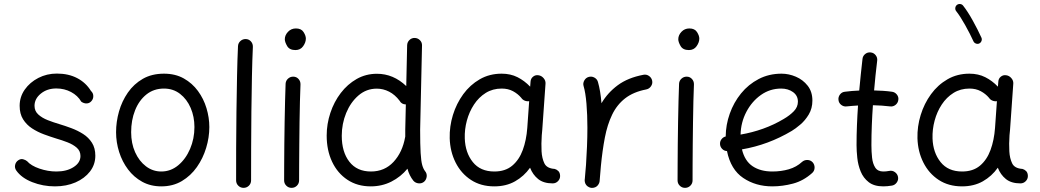

<svg xmlns="http://www.w3.org/2000/svg" viewBox="-20 -888 5120 945"><path d="M429.7 -390.1Q420.4 -379.4 406.5 -378.9Q392.6 -378.4 379.9 -387.7Q362.8 -417.5 329.8 -435.1Q296.9 -452.6 257.3 -452.6Q211.9 -452.6 180.9 -427.2Q149.9 -401.9 149.9 -367.2Q149.9 -341.3 168.5 -324.5Q187 -307.6 215.1 -296.6Q243.2 -285.6 272.9 -276.9Q300.8 -268.6 331.5 -257.1Q362.3 -245.6 389.2 -228.5Q416 -211.4 432.6 -185.3Q449.2 -159.2 449.2 -121.6Q449.2 -78.1 422.9 -43.9Q396.5 -9.8 351.6 9.8Q306.6 29.3 250.5 29.3Q191.4 29.3 138.7 8.5Q85.9 -12.2 60.1 -48.8Q51.3 -61.5 54.4 -76.2Q57.6 -90.8 69.8 -99.1Q82 -107.4 93.8 -104.2Q105.5 -101.1 113.3 -94.7Q132.8 -72.3 174.3 -58.1Q215.8 -43.9 257.8 -43.9Q308.6 -43.9 342.3 -65.7Q376 -87.4 376 -120.1Q376 -145 357.9 -160.9Q339.8 -176.8 312.3 -187.5Q284.7 -198.2 255.9 -206.5Q227.5 -215.3 196.3 -226.8Q165 -238.3 137.7 -256.1Q110.4 -273.9 93.5 -301Q76.7 -328.1 76.7 -367.2Q76.7 -411.1 101.8 -447Q127 -482.9 168.7 -504.4Q210.4 -525.9 259.8 -525.9Q317.4 -525.9 360.1 -503.4Q402.8 -481 427.7 -440.4Q439 -430.2 439.2 -415.5Q439.5 -400.9 429.7 -390.1Z M787.1 -525.4Q842.8 -525.4 884.5 -502Q926.3 -478.5 954.3 -440.2Q982.4 -401.9 996.3 -355.5Q1010.3 -309.1 1010.3 -262.7Q1010.3 -211.4 994.6 -159.9Q979 -108.4 949 -65.7Q918.9 -22.9 875 3.2Q831.1 29.3 773.9 29.3Q721.2 29.3 679.9 6.6Q638.7 -16.1 610.1 -54.2Q581.5 -92.3 566.4 -139.9Q551.3 -187.5 551.3 -237.3Q551.3 -288.6 565.7 -339.4Q580.1 -390.1 609.4 -432.4Q638.7 -474.6 682.9 -500Q727.1 -525.4 787.1 -525.4ZM787.1 -452.1Q736.8 -452.1 700.4 -422.9Q664.1 -393.6 644.8 -345Q625.5 -296.4 625.5 -237.3Q625.5 -182.6 645 -138.9Q664.6 -95.2 698.2 -69.6Q731.9 -43.9 773.9 -43.9Q820.3 -43.9 857.2 -74.5Q894 -105 915.5 -155Q937 -205.1 937 -262.7Q937 -313.5 918.5 -356.7Q899.9 -399.9 866.2 -426Q832.5 -452.1 787.1 -452.1Z M1189.9 -695.8Q1205.1 -695.3 1215.1 -684.1Q1225.1 -672.9 1224.6 -657.2Q1221.7 -595.2 1220 -512.5Q1218.3 -429.7 1217.3 -338.6Q1216.3 -247.6 1216.1 -159.9Q1215.8 -72.3 1215.8 0Q1215.8 15.1 1205.1 25.9Q1194.3 36.6 1178.7 36.6Q1163.6 36.6 1152.8 25.9Q1142.1 15.1 1142.1 0Q1142.1 -72.3 1142.3 -160.2Q1142.6 -248 1143.8 -339.4Q1145 -430.7 1146.7 -514.2Q1148.4 -597.7 1151.4 -661.1Q1152.3 -676.3 1163.6 -686.3Q1174.8 -696.3 1189.9 -695.8Z M1381.8 -694.8Q1381.8 -714.8 1397.5 -731.4Q1413.1 -748 1436.5 -748Q1462.9 -748 1474.1 -730.2Q1485.4 -712.4 1485.4 -698.2Q1485.4 -679.2 1471.9 -660.4Q1458.5 -641.6 1434.1 -641.6Q1404.8 -641.6 1393.3 -661.4Q1381.8 -681.2 1381.8 -694.8ZM1424.3 -510.7Q1439.5 -510.3 1449.5 -499Q1459.5 -487.8 1459 -472.2Q1457.5 -438.5 1456.3 -390.1Q1455.1 -341.8 1454.3 -286.9Q1453.6 -231.9 1453.1 -177.7Q1452.6 -123.5 1452.4 -77.1Q1452.1 -30.8 1452.1 0Q1452.1 15.1 1441.4 25.9Q1430.7 36.6 1415 36.6Q1399.9 36.6 1389.2 25.9Q1378.4 15.1 1378.4 0Q1378.4 -30.8 1378.7 -77.4Q1378.9 -124 1379.4 -178.5Q1379.9 -232.9 1380.9 -288.1Q1381.8 -343.3 1383.1 -392.1Q1384.3 -440.9 1385.7 -476.1Q1386.7 -491.2 1397.9 -501.2Q1409.2 -511.2 1424.3 -510.7Z M1835.4 -524.9Q1916 -524.9 1979.5 -464.4L1983.9 -665.5Q1984.4 -680.7 1995.4 -691.2Q2006.3 -701.7 2021.5 -701.2Q2036.6 -700.7 2047.1 -689.9Q2057.6 -679.2 2057.1 -664.1L2047.9 -249Q2047.9 -175.3 2050.3 -135Q2052.7 -94.7 2058.1 -75.7Q2063.5 -56.6 2072.3 -45.4Q2082 -33.7 2080.1 -18.3Q2078.1 -2.9 2066.9 6.8Q2055.2 16.1 2039.8 14.4Q2024.4 12.7 2014.6 1.5Q1994.6 -23.4 1985.4 -57.6Q1952.6 -17.6 1906.2 5.9Q1859.9 29.3 1804.7 29.3Q1738.8 29.3 1689.9 -3.2Q1641.1 -35.6 1614.5 -92Q1587.9 -148.4 1587.9 -220.7Q1587.9 -277.8 1606 -332.3Q1624 -386.7 1657.2 -430.2Q1690.4 -473.6 1735.6 -499.3Q1780.8 -524.9 1835.4 -524.9ZM1662.1 -219.7Q1662.1 -140.1 1699.5 -92Q1736.8 -43.9 1805.7 -43.9Q1873 -43.9 1917 -91.3Q1960.9 -138.7 1974.1 -213.4Q1974.1 -214.8 1974.6 -215.8Q1974.6 -224.1 1974.6 -232.7Q1974.6 -241.2 1974.6 -250L1977.5 -374Q1956.1 -374.5 1946.8 -392.1Q1924.3 -421.9 1895.3 -436.8Q1866.2 -451.7 1834.5 -451.7Q1783.2 -451.7 1744.4 -418.2Q1705.6 -384.8 1683.8 -331.8Q1662.1 -278.8 1662.1 -219.7Z M2700.2 14.6Q2655.3 14.6 2628.7 -6.8Q2602.1 -28.3 2588.9 -62.5Q2559.1 -20.5 2515.1 4.4Q2471.2 29.3 2412.6 29.3Q2346.7 29.3 2298.1 -2.4Q2249.5 -34.2 2222.4 -88.1Q2195.3 -142.1 2193.4 -207.5Q2191.9 -265.6 2209.2 -322Q2226.6 -378.4 2260 -424.3Q2293.5 -470.2 2341.3 -497.8Q2389.2 -525.4 2449.2 -525.4Q2492.7 -525.4 2527.1 -508.1Q2561.5 -490.7 2589.4 -461.4L2591.3 -486.3Q2592.3 -501.5 2603.8 -510.7Q2615.2 -520 2630.4 -517.6Q2645 -515.6 2655.5 -503.4Q2666 -491.2 2665 -476.6L2648.9 -248.5Q2647.9 -235.4 2646.5 -222.2Q2645 -202.6 2644.8 -181.4Q2644.5 -160.2 2645.5 -143.1Q2647.5 -108.9 2659.4 -84Q2671.4 -59.1 2710 -56.6Q2719.7 -54.2 2728 -46.1Q2736.3 -38.1 2736.8 -22Q2736.8 -6.8 2726.1 3.9Q2715.3 14.6 2700.2 14.6ZM2413.1 -43.9Q2466.8 -43.9 2501 -72.5Q2535.2 -101.1 2553 -149.7Q2570.8 -198.2 2575.2 -258.3L2584.5 -390.1Q2573.7 -388.2 2562.7 -392.6Q2551.8 -397 2545.4 -406.7Q2528.8 -426.3 2504.9 -439.2Q2481 -452.1 2449.2 -452.1Q2405.3 -452.1 2370.8 -430.7Q2336.4 -409.2 2313 -373.5Q2289.6 -337.9 2277.8 -294.4Q2266.1 -251 2267.6 -206.5Q2270 -136.7 2307.1 -90.3Q2344.2 -43.9 2413.1 -43.9Z M2890.6 36.6Q2885.7 36.1 2881.3 34.2Q2881.3 34.2 2881.3 34.2Q2880.4 33.7 2879.9 33.7Q2862.3 25.9 2858.4 7.3Q2858.4 6.8 2858.4 6.3Q2858.4 6.3 2858.4 5.4Q2857.4 1 2857.9 -3.9Q2857.9 -5.9 2858.4 -7.3Q2859.9 -24.9 2861.3 -42.2Q2862.8 -59.6 2864.3 -76.7Q2867.2 -119.1 2869.1 -166.3Q2871.1 -213.4 2871.1 -259.8Q2871.1 -322.3 2866.5 -377.7Q2861.8 -433.1 2852.5 -463.9Q2848.1 -478 2855.7 -491.7Q2863.3 -505.4 2877.4 -509.3Q2891.6 -513.7 2905.3 -506.3Q2918.9 -499 2922.9 -484.9Q2929.2 -463.4 2933.6 -436.8Q2938 -410.2 2940.4 -379.9Q2970.7 -431.6 3020.5 -468.5Q3070.3 -505.4 3147 -520Q3161.6 -522.9 3174.3 -514.2Q3187 -505.4 3189.9 -490.7Q3192.9 -476.1 3184.1 -463.4Q3175.3 -450.7 3160.6 -447.8Q3097.2 -435.5 3056.6 -403.8Q3016.1 -372.1 2992.7 -323.2Q2969.2 -274.4 2957 -210.7Q2944.8 -147 2937.5 -70.8Q2934.6 -31.2 2931.2 3.9Q2930.7 8.8 2928.7 13.2Q2928.7 13.2 2928.7 13.2Q2928.2 14.2 2928.2 14.6Q2920.4 32.2 2901.9 36.1Q2901.4 36.1 2900.9 36.1Q2900.4 36.1 2899.9 36.1Q2895.5 37.1 2890.6 36.6Z M3318.4 -694.8Q3318.4 -714.8 3334 -731.4Q3349.6 -748 3373 -748Q3399.4 -748 3410.6 -730.2Q3421.9 -712.4 3421.9 -698.2Q3421.9 -679.2 3408.4 -660.4Q3395 -641.6 3370.6 -641.6Q3341.3 -641.6 3329.8 -661.4Q3318.4 -681.2 3318.4 -694.8ZM3360.8 -510.7Q3376 -510.3 3386 -499Q3396 -487.8 3395.5 -472.2Q3394 -438.5 3392.8 -390.1Q3391.6 -341.8 3390.9 -286.9Q3390.1 -231.9 3389.6 -177.7Q3389.2 -123.5 3388.9 -77.1Q3388.7 -30.8 3388.7 0Q3388.7 15.1 3377.9 25.9Q3367.2 36.6 3351.6 36.6Q3336.4 36.6 3325.7 25.9Q3314.9 15.1 3314.9 0Q3314.9 -30.8 3315.2 -77.4Q3315.4 -124 3315.9 -178.5Q3316.4 -232.9 3317.4 -288.1Q3318.4 -343.3 3319.6 -392.1Q3320.8 -440.9 3322.3 -476.1Q3323.2 -491.2 3334.5 -501.2Q3345.7 -511.2 3360.8 -510.7Z M3977.5 -36.6Q3934.6 2 3883.3 15.6Q3832 29.3 3781.2 29.3Q3699.7 29.3 3638.2 -12Q3576.7 -53.2 3558.1 -144.5Q3544.4 -145 3534.7 -154.8Q3524.9 -164.6 3523.9 -178.2Q3522.9 -191.9 3531 -202.6Q3539.1 -213.4 3551.8 -216.3Q3552.2 -273.4 3571.8 -328.6Q3591.3 -383.8 3627.4 -428.2Q3663.6 -472.7 3714.1 -499Q3764.6 -525.4 3826.7 -525.4Q3862.3 -525.4 3897.2 -510.5Q3932.1 -495.6 3955.3 -466.1Q3978.5 -436.5 3978.5 -393.1Q3978.5 -354.5 3960.7 -324.7Q3942.9 -294.9 3918.9 -274.7Q3895 -254.4 3877 -243.7Q3761.2 -174.8 3631.8 -152.8Q3645.5 -95.7 3684.3 -69.8Q3723.1 -43.9 3781.2 -43.9Q3824.7 -43.9 3862.5 -54.9Q3900.4 -65.9 3927.7 -91.3Q3939 -101.1 3954.3 -100.6Q3969.7 -100.1 3980 -88.9Q3989.7 -77.6 3989.3 -62.3Q3988.8 -46.9 3977.5 -36.6ZM3824.7 -452.1Q3770 -452.1 3725.3 -420.7Q3680.7 -389.2 3653.6 -337.6Q3626.5 -286.1 3625 -225.6Q3682.1 -235.4 3735.8 -254.6Q3789.6 -273.9 3836.9 -302.2Q3867.2 -319.8 3887.2 -340.6Q3907.2 -361.3 3907.2 -387.7Q3907.2 -417.5 3883.1 -434.8Q3858.9 -452.1 3824.7 -452.1Z M4401.4 -396Q4399.4 -380.9 4387.5 -371.6Q4375.5 -362.3 4360.8 -364.3Q4320.8 -369.1 4276.4 -370.1Q4272.9 -321.3 4271 -272.2Q4269 -223.1 4269 -173.3Q4269 -142.1 4272.2 -112.3Q4275.4 -82.5 4287.8 -63.2Q4300.3 -43.9 4327.6 -43.9Q4341.3 -43.9 4357.4 -46.9Q4372.1 -49.8 4384.5 -41Q4397 -32.2 4399.9 -17.6Q4402.8 -2.9 4394 9.8Q4385.3 22.5 4370.6 25.4Q4358.9 27.3 4348.1 28.3Q4337.4 29.3 4327.6 29.3Q4282.2 29.3 4255.6 8.5Q4229 -12.2 4216.1 -44.2Q4203.1 -76.2 4199.5 -110.8Q4195.8 -145.5 4195.8 -173.3Q4195.8 -222.7 4197.8 -271.5Q4199.7 -320.3 4203.1 -368.7Q4174.8 -367.2 4147.5 -364.3Q4132.8 -362.3 4120.6 -371.6Q4108.4 -380.9 4106.9 -396Q4105 -410.6 4114.3 -422.9Q4123.5 -435.1 4138.7 -436.5Q4172.4 -440.9 4209 -442.4Q4212.4 -481.4 4216.6 -520.5Q4220.7 -559.6 4225.1 -598.1Q4226.6 -612.8 4238.5 -622.3Q4250.5 -631.8 4265.6 -629.9Q4280.3 -628.4 4289.8 -616.5Q4299.3 -604.5 4297.4 -589.4Q4293 -552.7 4289.1 -516.1Q4285.2 -479.5 4282.2 -442.9Q4304.7 -442.4 4326.7 -440.9Q4348.6 -439.5 4370.1 -436.5Q4384.8 -434.6 4394.3 -422.6Q4403.8 -410.6 4401.4 -396Z M5002.4 14.6Q4957.5 14.6 4930.9 -6.8Q4904.3 -28.3 4891.1 -62.5Q4861.3 -20.5 4817.4 4.4Q4773.4 29.3 4714.8 29.3Q4648.9 29.3 4600.3 -2.4Q4551.8 -34.2 4524.7 -88.1Q4497.6 -142.1 4495.6 -207.5Q4494.1 -265.6 4511.5 -322Q4528.8 -378.4 4562.3 -424.3Q4595.7 -470.2 4643.6 -497.8Q4691.4 -525.4 4751.5 -525.4Q4794.9 -525.4 4829.3 -508.1Q4863.8 -490.7 4891.6 -461.4L4893.6 -486.3Q4894.5 -501.5 4906 -510.7Q4917.5 -520 4932.6 -517.6Q4947.3 -515.6 4957.8 -503.4Q4968.3 -491.2 4967.3 -476.6L4951.2 -248.5Q4950.2 -235.4 4948.7 -222.2Q4947.3 -202.6 4947 -181.4Q4946.8 -160.2 4947.8 -143.1Q4949.7 -108.9 4961.7 -84Q4973.6 -59.1 5012.2 -56.6Q5022 -54.2 5030.3 -46.1Q5038.6 -38.1 5039.1 -22Q5039.1 -6.8 5028.3 3.9Q5017.6 14.6 5002.4 14.6ZM4715.3 -43.9Q4769 -43.9 4803.2 -72.5Q4837.4 -101.1 4855.2 -149.7Q4873 -198.2 4877.4 -258.3L4886.7 -390.1Q4876 -388.2 4865 -392.6Q4854 -397 4847.7 -406.7Q4831.1 -426.3 4807.1 -439.2Q4783.2 -452.1 4751.5 -452.1Q4707.5 -452.1 4673.1 -430.7Q4638.7 -409.2 4615.2 -373.5Q4591.8 -337.9 4580.1 -294.4Q4568.4 -251 4569.8 -206.5Q4572.3 -136.7 4609.4 -90.3Q4646.5 -43.9 4715.3 -43.9ZM4689.9 -863.8Q4696.8 -869.1 4705.8 -868.2Q4714.8 -867.2 4720.2 -860.4Q4743.7 -830.6 4768.3 -785.9Q4793 -741.2 4810.5 -702.6Q4814 -694.8 4810.8 -686.3Q4807.6 -677.7 4799.3 -673.8Q4791.5 -670.4 4783 -673.8Q4774.4 -677.2 4771 -685.1Q4754.4 -721.7 4730.2 -764.9Q4706.1 -808.1 4686 -833.5Q4680.7 -840.3 4681.9 -849.4Q4683.1 -858.4 4689.9 -863.8Z"/></svg>

Font: Mikhak-DS1-FD Regular
Style: Regular
Weight: 400
Designer: Amin Abedi
Version: Version 3.2